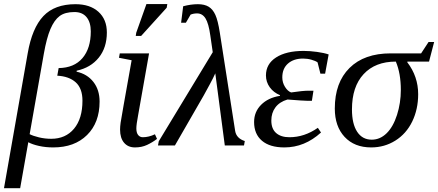

<svg xmlns="http://www.w3.org/2000/svg" viewBox="-36 -725 2184 957"><path d="M340.3 -704.1Q412.6 -704.1 454.6 -666.3Q496.6 -628.4 496.6 -563Q496.6 -487.8 456.3 -437.7Q416 -387.7 346.2 -372.6L345.7 -367.7Q398.9 -356 429.7 -316.4Q460.4 -276.9 460.4 -218.8Q460.4 -113.8 397.9 -52Q335.4 9.8 229.5 9.8Q191.4 9.8 158.4 2.4Q125.5 -4.9 105 -16.1L64.5 212.9H-16.1L102.1 -459.5Q124 -585.4 180.2 -644.8Q236.3 -704.1 340.3 -704.1ZM335 -665Q288.1 -665 261.2 -645Q234.4 -625 215.3 -580.1Q196.3 -535.2 182.6 -457.5L111.8 -56.2Q128.9 -47.4 158.4 -40.3Q188 -33.2 219.2 -33.2Q291 -33.2 333 -83.5Q375 -133.8 375 -223.1Q375 -284.2 341.6 -314.5Q308.1 -344.7 249.5 -347.7L256.3 -385.7Q333.5 -386.7 375 -435.3Q416.5 -483.9 416.5 -568.4Q416.5 -613.8 395.5 -639.4Q374.5 -665 335 -665Z M643.6 -85Q643.6 -63 652.6 -52Q661.6 -41 675.8 -41Q705.1 -41 736.3 -55.7L746.6 -32.7Q723.6 -15.1 697 -2.7Q670.4 9.8 636.7 9.8Q602.1 9.8 582.3 -13.7Q562.5 -37.1 562.5 -79.1Q562.5 -93.8 565.2 -113.5Q567.9 -133.3 620.1 -424.8L557.1 -437L561 -459H707L652.3 -149.9Q643.6 -104.5 643.6 -85ZM640.6 -545.9 643.1 -562 693.8 -704.6H797.9L794.9 -686.5L667.5 -545.9Z M946.3 -658.2Q929.2 -658.2 914.1 -652.3L890.6 -611.8H866.7L877 -693.8Q915.5 -704.1 950.2 -704.1Q983.4 -704.1 1004.2 -691.4Q1024.9 -678.7 1037.6 -650.6Q1050.3 -622.6 1059.6 -562.5L1136.2 -71.8Q1142.6 -35.2 1184.1 -22L1180.2 0H1084.5L1037.1 -359.4Q1027.8 -337.9 1008.8 -303Q989.7 -268.1 979 -248.5L835.9 0H751.5L755.4 -21L1024.4 -464.8L1012.2 -548.8Q1003.9 -608.4 988.3 -633.3Q972.7 -658.2 946.3 -658.2Z M1477.5 -471.2Q1508.8 -471.2 1544.2 -466.3Q1579.6 -461.4 1602.1 -453.6L1584.5 -357.9H1561L1546.9 -414.1Q1537.1 -421.4 1516.8 -427.2Q1496.6 -433.1 1474.6 -433.1Q1427.7 -433.1 1399.4 -408.2Q1371.1 -383.3 1371.1 -339.4Q1371.1 -313.5 1384.5 -292Q1397.9 -270.5 1415 -264.2Q1473.6 -272.9 1501.5 -272.9H1526.4L1518.6 -222.7H1493.2Q1476.6 -222.7 1397 -229Q1357.4 -217.3 1336.9 -189.9Q1316.4 -162.6 1316.4 -124Q1316.4 -83 1340.3 -62Q1364.3 -41 1406.7 -41Q1481.4 -41 1548.3 -87.9L1564 -64.5Q1482.4 9.8 1381.3 9.8Q1309.1 9.8 1269.8 -23.4Q1230.5 -56.6 1230.5 -116.7Q1230.5 -167.5 1265.4 -202.6Q1300.3 -237.8 1358.9 -247.1L1359.9 -250.5Q1327.6 -263.7 1308.6 -290Q1289.6 -316.4 1289.6 -349.1Q1289.6 -406.2 1340.1 -438.7Q1390.6 -471.2 1477.5 -471.2Z M1816.9 -28.8Q1858.4 -28.8 1891.1 -60.8Q1923.8 -92.8 1942.9 -152.3Q1961.9 -211.9 1961.9 -276.9Q1961.9 -358.9 1937 -418Q1834.5 -418 1776.4 -355.5Q1718.3 -293 1718.3 -179.7Q1718.3 -107.9 1744.1 -68.4Q1770 -28.8 1816.9 -28.8ZM1994.6 -418 1994.1 -414.6Q2048.3 -343.8 2048.3 -255.4Q2048.3 -180.2 2018.6 -119.1Q1988.8 -58.1 1934.6 -24.2Q1880.4 9.8 1814 9.8Q1730.5 9.8 1681.6 -42.7Q1632.8 -95.2 1632.8 -184.1Q1632.8 -313.5 1706.1 -386.2Q1779.3 -459 1911.6 -459H2063L2100.1 -515.6H2127.9L2102.5 -418Z"/></svg>

Font: Liberation Serif
Style: Italic
Weight: 400
Italic angle: -16.333°
Designer: Steve Matteson
Foundry: Ascender Corporation
Version: Version 2.1.5